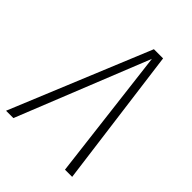

<svg xmlns="http://www.w3.org/2000/svg" viewBox="-214 -785 887 887"><g transform="rotate(45 229.0 -342.0)"><path d="M326 -684 416 0H369L291 -646L32 0H-16L266 -684Z"/></g></svg>

Font: Fira Sans Extra Condensed ExtraLight
Style: Italic
Weight: 275
Width: 3
Italic angle: -8°
Designer: Carrois Corporate & Edenspiekermann AG
Foundry: Carrois Corporate GbR & Edenspiekermann AG
Version: Version 4.203